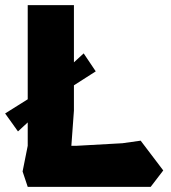

<svg xmlns="http://www.w3.org/2000/svg" viewBox="-28 -728 666 748"><path d="M80 0 60 -60 80 -160V-708H260V-297L250 -160H270L449 -170L520 -180L608 -64L559 0ZM42 -216 -8 -286 153 -387 298 -520 345 -450 184 -347Z"/></svg>

Font: Rowdies
Style: Regular
Weight: 400
Designer: Jaikishan Patel
Version: Version 1.000; ttfautohint (v1.8.3)